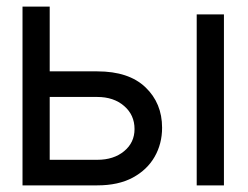

<svg xmlns="http://www.w3.org/2000/svg" viewBox="-20 -559 748 579"><path d="M119.1 -343.8H273.4Q368.2 -343.8 418.5 -295.9Q468.8 -248 468.8 -173.8Q468.8 -125.5 446.3 -86.2Q423.8 -46.9 380.4 -23.4Q336.9 0 273.4 0H47.9V-539.1H129.9V-77.1H273.4Q322.8 -77.1 354.2 -103Q385.7 -128.9 385.7 -169.9Q385.7 -212.4 354.2 -239.5Q322.8 -266.6 273.4 -266.6H119.1ZM573.2 0V-515.6H655.3V0Z"/></svg>

Font: Inter Display V
Style: Regular
Weight: 400
Designer: Rasmus Andersson
Foundry: rsms
Version: Version 3.015;git-src